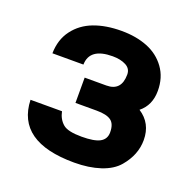

<svg xmlns="http://www.w3.org/2000/svg" viewBox="-106 -655 783 784"><g transform="rotate(20 285.5 -263.0)"><path d="M293.9 -548.8Q357.4 -548.8 407 -529.1Q456.5 -509.3 486.3 -468Q516.1 -426.8 516.1 -369.1Q516.1 -306.2 472.2 -271Q530.8 -233.4 530.8 -160.2Q530.8 -96.2 483.9 -41Q457.5 -9.8 408 6.6Q358.4 22.9 294.9 22.9Q45.9 22.9 40 -157.2H176.8Q183.6 -124 206.1 -105Q227.1 -86.9 287.1 -86.9Q341.8 -86.9 366.2 -100.1Q391.1 -113.8 391.1 -143.1Q391.1 -179.7 371.8 -193.8Q352.5 -208 309.1 -208H216.8V-317.9H311Q376 -317.9 376 -389.2Q376 -414.6 352.8 -426.8Q329.6 -439 294.9 -439Q195.3 -439 193.8 -366.2H59.1Q60.1 -426.3 91.6 -468Q123 -509.8 174.6 -529.3Q226.1 -548.8 293.9 -548.8Z"/></g></svg>

Font: Miedinger*
Style: Bold
Weight: 700
Version: Version 001.000